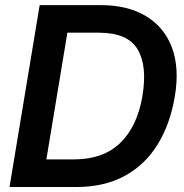

<svg xmlns="http://www.w3.org/2000/svg" viewBox="-20 -748 737 768"><path d="M285.6 0H18.1L138.7 -727.5H382.8Q491.2 -727.5 564.2 -683.3Q637.2 -639.2 667.7 -557.9Q698.2 -476.6 679.7 -364.7Q661.1 -252 610.6 -170.2Q560.1 -88.4 478.5 -44.2Q397 0 285.6 0ZM165.5 -110.4H274.9Q393.6 -110.4 461.7 -177Q529.8 -243.7 549.8 -364.7Q569.8 -484.9 530.3 -551Q490.7 -617.2 375.5 -617.2H249.5Z"/></svg>

Font: Inter Display SemiBold
Style: Italic
Weight: 600
Italic angle: -9.39999°
Designer: Rasmus Andersson
Foundry: rsms
Version: Version 4.000;git-a52131595